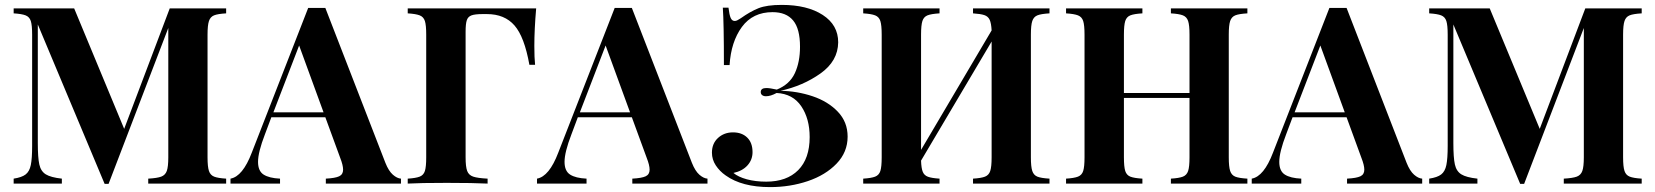

<svg xmlns="http://www.w3.org/2000/svg" viewBox="-20 -742 6688 776"><path d="M818.8 -602.1V-106Q818.8 -67.9 824.5 -51Q830.1 -34.2 845.5 -28.1Q860.8 -22 894 -20V0H579.1V-20Q615.2 -22 631.6 -28.1Q647.9 -34.2 654.1 -51Q660.2 -67.9 660.2 -106V-628.9L418.9 1H402.8L132.8 -643.1V-164.1Q132.8 -105 138.9 -77.4Q145 -49.8 165 -37.4Q185.1 -24.9 230 -20V0H35.2V-20Q67.9 -24.9 83.5 -36.9Q99.1 -48.8 104.5 -75Q109.9 -101.1 109.9 -151.9V-602.1Q109.9 -640.1 104.5 -657Q99.1 -673.8 83.5 -679.9Q67.9 -686 35.2 -688V-708H279.8L481.9 -221.2L666 -708H894V-688Q859.9 -686 845 -679.9Q830.1 -673.8 824.5 -657Q818.8 -640.1 818.8 -602.1Z M1600.6 -20V0H1296.9V-20Q1335 -22 1350.8 -29.5Q1366.7 -37.1 1366.7 -56.2Q1366.7 -74.2 1355 -104L1294.9 -268.1H1076.7L1050.8 -199.2Q1022.9 -127 1022.9 -87.9Q1022.9 -50.8 1045.4 -36.4Q1067.9 -22 1111.8 -20V0H911.6V-20Q960.9 -28.8 997.6 -125L1225.6 -710H1294.9L1537.6 -84Q1550.8 -50.8 1567.9 -35.9Q1585 -21 1600.6 -20ZM1287.6 -288.1 1189 -558.1 1085 -288.1Z M2139.6 -556.2Q2139.6 -508.8 2142.6 -480H2119.6Q2099.6 -592.8 2059.6 -638.9Q2019.5 -685.1 1947.8 -685.1H1930.7Q1899.9 -685.1 1885.7 -679.9Q1871.6 -674.8 1866.7 -660.4Q1861.8 -646 1861.8 -613.8V-106Q1861.8 -67.9 1868.2 -51Q1874.5 -34.2 1892.6 -28.1Q1910.6 -22 1950.7 -20V0Q1892.6 -2.9 1785.6 -2.9Q1678.7 -2.9 1627.9 0V-20Q1660.6 -22 1676.3 -28.1Q1691.9 -34.2 1697.3 -51Q1702.6 -67.9 1702.6 -106V-602.1Q1702.6 -640.1 1697.3 -657Q1691.9 -673.8 1676.3 -679.9Q1660.6 -686 1627.9 -688V-708H2147Q2139.6 -623 2139.6 -556.2Z M2839.4 -20V0H2535.6V-20Q2573.7 -22 2589.6 -29.5Q2605.5 -37.1 2605.5 -56.2Q2605.5 -74.2 2593.8 -104L2533.7 -268.1H2315.4L2289.6 -199.2Q2261.7 -127 2261.7 -87.9Q2261.7 -50.8 2284.2 -36.4Q2306.6 -22 2350.6 -20V0H2150.4V-20Q2199.7 -28.8 2236.3 -125L2464.4 -710H2533.7L2776.4 -84Q2789.6 -50.8 2806.6 -35.9Q2823.7 -21 2839.4 -20ZM2526.4 -288.1 2427.7 -558.1 2323.7 -288.1Z M3367.7 -570.8Q3366.7 -495.1 3296.1 -445.1Q3225.6 -395 3134.3 -375Q3201.7 -374 3264.2 -353Q3326.7 -332 3366.2 -290.5Q3405.8 -249 3405.8 -189.9Q3405.8 -127 3361.1 -80.6Q3316.4 -34.2 3244.9 -10Q3173.3 14.2 3092.3 14.2Q2978.5 14.2 2912.6 -33.2Q2888.7 -49.8 2873 -73.5Q2857.4 -97.2 2857.4 -125Q2857.4 -162.1 2882.1 -184.6Q2906.7 -207 2942.4 -207Q2978.5 -207 3000 -186Q3021.5 -165 3021.5 -127Q3021.5 -96.2 3001 -73.5Q2980.5 -50.8 2944.3 -43Q2963.4 -26.9 2998.5 -17.3Q3033.7 -7.8 3076.7 -7.8Q3159.7 -7.8 3206.1 -54.4Q3252.4 -101.1 3252.4 -188Q3252.4 -262.2 3218.5 -312.5Q3184.6 -362.8 3118.7 -366.2Q3094.7 -353 3075.7 -353Q3066.4 -353 3060.5 -357.4Q3054.7 -361.8 3054.7 -370.1Q3054.7 -386.2 3077.6 -386.2Q3091.3 -386.2 3119.6 -379.9Q3171.4 -400.9 3192.4 -446Q3213.4 -491.2 3213.4 -553.2Q3213.4 -626 3185.5 -659.4Q3157.7 -692.9 3102.5 -692.9Q3022.5 -692.9 2978.5 -633.1Q2934.6 -573.2 2928.7 -479H2905.8Q2905.8 -649.9 2901.4 -710.9H2924.3Q2927.7 -682.1 2933.1 -669.7Q2938.5 -657.2 2949.7 -657.2Q2954.6 -657.2 2960.4 -660.2Q2966.3 -663.1 2973.6 -668Q3012.7 -695.8 3046.1 -709Q3079.6 -722.2 3139.6 -722.2Q3242.7 -722.2 3305.2 -681.6Q3367.7 -641.1 3367.7 -570.8Z M4146.5 -602.1V-106Q4146.5 -67.9 4152.1 -51Q4157.7 -34.2 4172.6 -28.1Q4187.5 -22 4221.7 -20V0H3912.6V-20Q3945.8 -22 3961.2 -28.1Q3976.6 -34.2 3982.2 -51Q3987.8 -67.9 3987.8 -106V-574.2L3702.6 -92.8Q3703.6 -62 3709.5 -47.6Q3715.3 -33.2 3730.5 -27.6Q3745.6 -22 3777.3 -20V0H3468.8V-20Q3501.5 -22 3517.1 -28.1Q3532.7 -34.2 3538.1 -51Q3543.5 -67.9 3543.5 -106V-602.1Q3543.5 -640.1 3538.1 -657Q3532.7 -673.8 3517.1 -679.9Q3501.5 -686 3468.8 -688V-708H3777.3V-688Q3743.7 -686 3728.5 -679.9Q3713.4 -673.8 3708 -657Q3702.6 -640.1 3702.6 -602.1V-136.2L3987.8 -619.1Q3986.3 -647.9 3980 -661.9Q3973.6 -675.8 3958.5 -680.9Q3943.4 -686 3912.6 -688V-708H4221.7V-688Q4187.5 -686 4172.6 -679.9Q4157.7 -673.8 4152.1 -657Q4146.5 -640.1 4146.5 -602.1Z M4946.3 -602.1V-106Q4946.3 -67.9 4951.9 -51Q4957.5 -34.2 4972.4 -28.1Q4987.3 -22 5021.5 -20V0H4712.4V-20Q4745.6 -22 4761 -28.1Q4776.4 -34.2 4782 -51Q4787.6 -67.9 4787.6 -106V-346.2H4522.5V-106Q4522.5 -67.9 4527.8 -51Q4533.2 -34.2 4548.3 -28.1Q4563.5 -22 4597.2 -20V0H4288.6V-20Q4321.3 -22 4336.9 -28.1Q4352.5 -34.2 4357.9 -51Q4363.3 -67.9 4363.3 -106V-602.1Q4363.3 -640.1 4357.9 -657Q4352.5 -673.8 4336.9 -679.9Q4321.3 -686 4288.6 -688V-708H4597.2V-688Q4563.5 -686 4548.3 -679.9Q4533.2 -673.8 4527.8 -657Q4522.5 -640.1 4522.5 -602.1V-366.2H4787.6V-602.1Q4787.6 -640.1 4782 -657Q4776.4 -673.8 4761 -679.9Q4745.6 -686 4712.4 -688V-708H5021.5V-688Q4987.3 -686 4972.4 -679.9Q4957.5 -673.8 4951.9 -657Q4946.3 -640.1 4946.3 -602.1Z M5728 -20V0H5424.3V-20Q5462.4 -22 5478.3 -29.5Q5494.1 -37.1 5494.1 -56.2Q5494.1 -74.2 5482.4 -104L5422.4 -268.1H5204.1L5178.2 -199.2Q5150.4 -127 5150.4 -87.9Q5150.4 -50.8 5172.9 -36.4Q5195.3 -22 5239.3 -20V0H5039.1V-20Q5088.4 -28.8 5125 -125L5353 -710H5422.4L5665 -84Q5678.2 -50.8 5695.3 -35.9Q5712.4 -21 5728 -20ZM5415 -288.1 5316.4 -558.1 5212.4 -288.1Z M6540 -602.1V-106Q6540 -67.9 6545.7 -51Q6551.3 -34.2 6566.7 -28.1Q6582 -22 6615.2 -20V0H6300.3V-20Q6336.4 -22 6352.8 -28.1Q6369.1 -34.2 6375.2 -51Q6381.3 -67.9 6381.3 -106V-628.9L6140.1 1H6124L5854 -643.1V-164.1Q5854 -105 5860.1 -77.4Q5866.2 -49.8 5886.2 -37.4Q5906.2 -24.9 5951.2 -20V0H5756.3V-20Q5789.1 -24.9 5804.7 -36.9Q5820.3 -48.8 5825.7 -75Q5831.1 -101.1 5831.1 -151.9V-602.1Q5831.1 -640.1 5825.7 -657Q5820.3 -673.8 5804.7 -679.9Q5789.1 -686 5756.3 -688V-708H6001L6203.1 -221.2L6387.2 -708H6615.2V-688Q6581.1 -686 6566.2 -679.9Q6551.3 -673.8 6545.7 -657Q6540 -640.1 6540 -602.1Z"/></svg>

Font: Neothic
Style: Regular
Weight: 400
Designer: Vasily Draigo aka Daymarius
Foundry: Vasily Draigo aka Daymarius
Version: Version 1.00 May 8, 2019, initial release